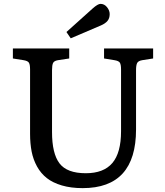

<svg xmlns="http://www.w3.org/2000/svg" viewBox="-20 -948 845 982"><path d="M341.8 -752 319.8 -784.2 454.1 -904.8Q480.5 -928.2 494.1 -928.2Q513.7 -928.2 527.3 -911.4Q541 -894.5 541 -876Q541 -854.5 529.8 -841.1Q518.6 -827.6 496.1 -817.9ZM402.8 14.2Q342.8 14.2 296.4 0.5Q250 -13.2 219.5 -37.1Q189 -61 169.4 -96.4Q149.9 -131.8 141.8 -172.9Q133.8 -213.9 133.8 -264.2V-592.8Q133.8 -617.7 127.9 -627.2Q122.1 -636.7 101.1 -640.1L45.9 -648.9V-700.2H334V-648.9L275.9 -640.1Q256.3 -636.7 251.2 -625.5Q246.1 -614.3 246.1 -588.9V-272.9Q246.1 -162.6 284.4 -112.3Q322.8 -62 418.9 -62Q510.3 -62 554.7 -114.3Q599.1 -166.5 599.1 -276.9V-592.8Q599.1 -617.2 593.3 -627Q587.4 -636.7 565.9 -640.1L512.2 -648.9V-700.2H763.2V-648.9L707 -640.1Q687 -636.7 681.4 -625.5Q675.8 -614.3 675.8 -588.9V-286.1Q675.8 14.2 402.8 14.2Z"/></svg>

Font: Literata Book Medium
Style: Regular
Weight: 500
Designer: Latin by Veronika Burian and Jose Scaglione. Greek by Irene Vlachou. Cyrillic by Vera Evstafieva
Foundry: TypeTogether
Version: Version 2.003;PS 002.003;hotconv 1.0.88;makeotf.lib2.5.64775